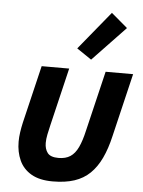

<svg xmlns="http://www.w3.org/2000/svg" viewBox="-56 -849 674 906"><g transform="rotate(5 281.0 -395.5)"><path d="M227.2 13.2Q165 13.2 126.1 -9.5Q87.2 -32.2 69.4 -71.5Q51.5 -110.8 51.5 -159.8Q51.5 -181 54.8 -203.6Q58 -226.2 63.5 -250.5L128.8 -524H259.2L193.8 -249.5Q188.2 -226.8 183.9 -205.1Q179.5 -183.5 179.5 -165Q179.5 -136.2 193.5 -117.9Q207.5 -99.5 245.5 -99.5Q279.2 -99.5 301.4 -114Q323.5 -128.5 338.1 -159.4Q352.8 -190.2 364 -240.2L431.8 -524H562L490.8 -225Q476.8 -164 455.5 -119.1Q434.2 -74.2 403.8 -44.8Q373.2 -15.2 330.1 -1Q287 13.2 227.2 13.2ZM358.5 -575 288.8 -622.2 437.2 -803.5 514.2 -738.2Z"/></g></svg>

Font: Ubuntu Sans
Style: Italic
Weight: 400
Italic angle: -13.5°
Designer: Dalton Maag Ltd
Foundry: Dalton Maag Ltd
Version: Version 1.006